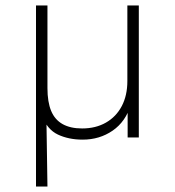

<svg xmlns="http://www.w3.org/2000/svg" viewBox="-20 -504 640 704"><path d="M112 180V-484H154V-181Q154 -130 167.5 -97.5Q181 -65 209.5 -49Q238 -33 281 -33Q331 -33 368.5 -54.5Q406 -76 426.5 -115Q447 -154 447 -207V-484H489V0H448V-121H460Q441 -58 393 -25Q345 8 283 8Q232 8 192.5 -10.5Q153 -29 133 -81H150L154 180Z"/></svg>

Font: Nunito Sans 12pt ExtraLight
Style: Regular
Weight: 200
Designer: Vernon Adams
Foundry: Vernon Adams
Version: Version 3.101;gftools[0.9.27]